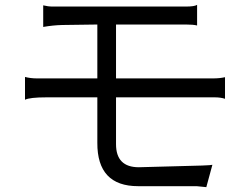

<svg xmlns="http://www.w3.org/2000/svg" viewBox="-20 -745 1040 791"><path d="M792 -640V-725Q781 -718 746 -718H204H197Q178 -718 158 -723V-634Q198 -641 236 -642L381 -644V-422H132Q106 -422 83 -428V-334Q102 -344 173 -344H381V-157Q380 22 549 22H790L830 26L855 -66Q847 -63 701 -60Q555 -56 552 -56Q458 -56 458 -151V-344H864Q889 -344 907 -338V-427Q885 -422 858 -422H458V-644H746Q776 -644 792 -640Z"/></svg>

Font: Sawarabi Gothic
Style: Regular
Weight: 400
Designer: mshio (mshio@users.sourceforge.jp)
Version: Version 20141215